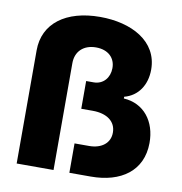

<svg xmlns="http://www.w3.org/2000/svg" viewBox="-82 -814 846 891"><g transform="rotate(10 341.0 -368.5)"><path d="M55 0H228.7V-503.6C228.7 -559.3 266.3 -594.5 324.6 -594.5C382.5 -594.5 416.5 -560.4 415.8 -512.1C415.5 -467.7 386.4 -432.9 341.6 -432.9H306.1V-302.2H360.1C427.6 -302.2 469.5 -270.6 469.8 -219.5C470.5 -170.1 431.5 -138.5 371.8 -138.5H303.3V0H404.5C546.2 0 644.9 -68.9 645.6 -200.3C646.3 -302.6 587.7 -377.8 492.5 -383.5V-391.7C556.5 -408.4 594.1 -464.5 594.1 -537.3C594.1 -671.2 467 -737.2 318.9 -737.2C158 -737.2 55 -660.5 55 -533.4Z"/></g></svg>

Font: TID UI Extra Bold
Style: Regular
Weight: 800
Designer: The TID Project Authors
Foundry: Bakken & Bæck
Version: Version 1.001;hotconv 1.0.109;makeotfexe 2.5.65596